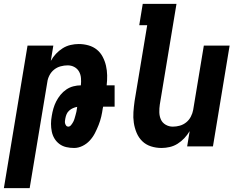

<svg xmlns="http://www.w3.org/2000/svg" viewBox="-33 -755 1253 990"><path d="M-13 215 109 -520H242L229 -441Q240 -461 255.5 -477.5Q271 -494 290 -506Q309 -518 330.5 -523Q352 -528 373 -528Q399 -528 423.5 -521Q448 -514 466.5 -499Q485 -484 496.5 -462Q508 -440 513.5 -416Q519 -392 519.5 -366.5Q520 -341 517 -315H558V-205H499L497 -197Q494 -175 489 -153.5Q484 -132 475.5 -110.5Q467 -89 456.5 -68.5Q446 -48 430 -30.5Q414 -13 392.5 -2.5Q371 8 349 8Q328 8 308.5 3.5Q289 -1 273.5 -12.5Q258 -24 248 -40.5Q238 -57 234 -76.5Q230 -96 230 -116.5Q230 -137 234 -158Q237 -177 242.5 -196Q248 -215 257 -232.5Q266 -250 279 -266Q292 -282 309 -293.5Q326 -305 345.5 -310Q365 -315 384 -315Q386 -334 384.5 -352.5Q383 -371 374.5 -386Q366 -401 350.5 -409.5Q335 -418 316 -418Q298 -418 279.5 -413Q261 -408 246 -396Q231 -384 222 -366.5Q213 -349 211 -332L120 215ZM319 -102Q327 -102 333.5 -110Q340 -118 344.5 -126.5Q349 -135 351.5 -144Q354 -153 356.5 -161.5Q359 -170 361 -179Q363 -188 364 -197L365 -204Q354 -202 343.5 -197.5Q333 -193 324 -185Q315 -177 310.5 -166.5Q306 -156 304 -145Q303 -139 302 -132Q301 -125 302.5 -119Q304 -113 308 -107.5Q312 -102 319 -102Z M800 8Q771 8 745 -0.5Q719 -9 700.5 -27Q682 -45 671.5 -70Q661 -95 657 -122Q653 -149 655 -177.5Q657 -206 661 -234L726 -625H685L703 -735H877L791 -216Q788 -196 788.5 -176Q789 -156 796.5 -139Q804 -122 821 -112Q838 -102 858 -102Q876 -102 894 -107Q912 -112 927 -124Q942 -136 951 -153.5Q960 -171 963 -188L1018 -520H1151L1065 0H932L945 -79Q933 -59 917.5 -42.5Q902 -26 883 -14Q864 -2 842.5 3Q821 8 800 8Z"/></svg>

Font: Iosevka Extrabold Extended
Style: Italic
Weight: 800
Width: 7
Italic angle: -9°
Monospace: yes
Designer: Belleve Invis
Foundry: Belleve Invis
Version: Version 32.5.0; ttfautohint (v1.8.4)